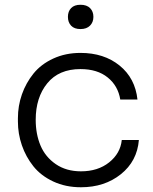

<svg xmlns="http://www.w3.org/2000/svg" viewBox="-20 -769 644 806"><path d="M317.9 -749Q344.2 -749 358.2 -734.9Q372.1 -720.7 372.1 -698.2Q372.1 -675.8 357.9 -661.4Q343.8 -647 317.9 -647Q292 -647 278.6 -661.1Q265.1 -675.3 265.1 -698.2Q265.1 -721.2 278.6 -735.1Q292 -749 317.9 -749ZM319.8 17.1Q255.4 17.1 203.6 -7.1Q151.9 -31.2 120.1 -71Q88.4 -110.8 71.8 -159.2Q55.2 -207.5 55.2 -258.8V-272.9Q55.2 -324.7 72 -372.8Q88.9 -420.9 120.6 -460.2Q152.3 -499.5 203.6 -523.2Q254.9 -546.9 317.9 -546.9Q416.5 -546.9 481.9 -493.9Q547.4 -440.9 557.1 -351.1H484.9Q475.6 -408.7 432.1 -443.8Q388.7 -479 317.9 -479Q227.1 -479 178.5 -419.4Q129.9 -359.9 129.9 -266.1Q129.9 -206.1 150.1 -158Q170.4 -109.9 214.4 -79.8Q258.3 -49.8 319.8 -49.8Q391.1 -49.8 438.2 -87.4Q485.4 -125 491.2 -181.2H563Q555.7 -92.3 487.3 -37.6Q418.9 17.1 319.8 17.1Z"/></svg>

Font: Sora Light
Style: Regular
Weight: 300
Designer: Jonathan Barnbrook, Julián Moncada
Foundry: Barnbrook Fonts
Version: Version 2.000